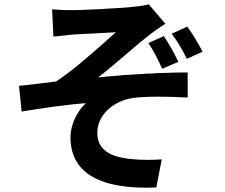

<svg xmlns="http://www.w3.org/2000/svg" viewBox="-20 -808 1040 888"><path d="M703 59 728 -71C691 -68 634 -67 579 -73C490 -83 430 -115 430 -194C430 -276 504 -342 596 -355C657 -363 752 -362 848 -357V-473C808 -473 764 -472 719 -470H709C704 -469 699 -469 694 -469L684 -468C665 -468 646 -467 627 -465H617C615 -465 613 -465 612 -464H601L591 -463C579 -462 567 -461 555 -461L545 -460C541 -460 538 -459 534 -459L524 -458C494 -456 463 -453 434 -450C468 -476 508 -510 548 -544L560 -554C563 -557 565 -559 568 -561L576 -568C577 -569 579 -570 580 -571L588 -578C616 -602 643 -625 668 -644C689 -661 723 -685 745 -698L668 -788C654 -784 632 -780 600 -777C571 -773 516 -770 462 -767L450 -766C391 -763 335 -761 314 -761C280 -761 252 -762 221 -765L227 -639C259 -641 290 -646 315 -648C335 -650 373 -651 412 -653L424 -654C460 -656 496 -657 516 -659C479 -626 419 -572 358 -521L350 -514C312 -483 273 -453 239 -431C187 -425 121 -416 68 -411L80 -292C91 -294 103 -296 115 -298L125 -299L135 -301C172 -307 210 -312 246 -317L257 -318C298 -324 339 -328 377 -331C340 -297 306 -235 306 -173C306 -6 446 70 703 59ZM917 -569C898 -606 870 -652 846 -685L774 -652C801 -617 823 -579 844 -536L917 -569ZM805 -522C786 -562 762 -604 738 -641L666 -609C694 -568 710 -534 730 -490L805 -522Z"/></svg>

Font: Glow Sans TC Normal
Style: Bold
Weight: 700
Designer: Ryoko NISHIZUKA (kana, bopomofo & ideographs); Paul D. Hunt (Latin, Greek & Cyrillic); Sandoll Communications, Soo-young
Version: Version 0.93